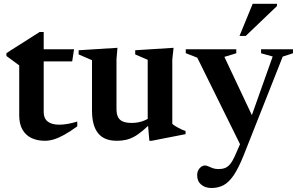

<svg xmlns="http://www.w3.org/2000/svg" viewBox="-20 -710 1522 984"><path d="M204 -134.5Q204 -103.5 224.5 -87.2Q245 -71 283 -71Q302.5 -71 325.2 -74.8Q348 -78.5 376 -87V-62.5Q337.5 -34.5 308.2 -18.5Q279 -2.5 255.5 4.5Q232 11.5 210 11.5Q171 11.5 141.5 -2.5Q112 -16.5 95.2 -45.5Q78.5 -74.5 78.5 -119V-375L13 -423V-437.5Q23.5 -445 38.8 -454.5Q54 -464 71.8 -475.2Q89.5 -486.5 108.5 -498.5Q127.5 -510.5 146.5 -522.8Q165.5 -535 183 -546H204V-444ZM154.5 -395.5V-457.5H359.5L350 -395.5Z M577 -152Q577 -126 584.8 -110.2Q592.5 -94.5 609.8 -87.2Q627 -80 655.5 -80Q685 -80 711.5 -89.2Q738 -98.5 754 -113L769 -94.5Q737 -62 712.2 -41Q687.5 -20 666.2 -8.8Q645 2.5 624 7Q603 11.5 578.5 11.5Q514 11.5 482.8 -27.2Q451.5 -66 451.5 -143.5V-401.5L383 -431V-452.5L582 -465L577 -406.5ZM745.5 11.5 737 -85.5V-403.5L673 -431V-452.5L869.5 -465L863 -404.5V-75.5Q868 -70.5 876 -65.5Q884 -60.5 893.2 -55.2Q902.5 -50 912.2 -45.8Q922 -41.5 931 -38.5V-22.5L757.5 11.5Z M1280 -100.5 1218 45 991 -414.5 932 -437.5V-457.5H1191V-437L1130 -418.5ZM1063.5 253.5Q1032 253.5 1011.2 236.2Q990.5 219 990.5 188.5Q990.5 173 996.5 161.8Q1002.5 150.5 1011.8 144.2Q1021 138 1030 138Q1038 138 1047.5 142.5Q1057 147 1070 151.8Q1083 156.5 1100 156.5Q1118.5 156.5 1132.5 151.2Q1146.5 146 1158.8 131.8Q1171 117.5 1183 91L1232.5 -22L1262 -95L1377.5 -420.5L1318 -437V-457.5H1481.5V-437L1429 -420L1229 85.5Q1202.5 151.5 1177.8 188Q1153 224.5 1125.8 239Q1098.5 253.5 1063.5 253.5ZM1207.5 -526 1275 -690.5H1399.5V-679L1239.5 -526Z"/></svg>

Font: Newsreader 36pt SemiBold
Style: Regular
Weight: 600
Designer: Hugues Gentile
Foundry: Production Type
Version: Version 1.003